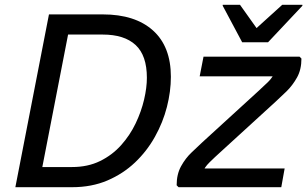

<svg xmlns="http://www.w3.org/2000/svg" viewBox="-20 -780 1280 800"><path d="M248 -720H408Q543 -720 617.5 -653Q692 -586 692 -460Q692 -399 675.5 -334.5Q659 -270 625.5 -210Q592 -150 542.5 -103Q493 -56 427.5 -28Q362 0 280 0H108L124 -84H280Q346 -84 397 -109Q448 -134 485 -175.5Q522 -217 545.5 -266.5Q569 -316 580.5 -365.5Q592 -415 592 -456Q592 -549 545 -592.5Q498 -636 408 -636H232ZM44 0 184 -720H280L140 0ZM812 -462 828 -544H1228L1236 -536Q1236 -490 1217.5 -457Q1199 -424 1174 -399.5Q1149 -375 1128 -356L896 -144Q877 -127 853.5 -104Q830 -81 824 -60L800 -78H1166L1152 0H724L716 -8Q716 -54 734.5 -87.5Q753 -121 778.5 -145Q804 -169 824 -188L1056 -400Q1077 -419 1096.5 -438Q1116 -457 1128 -484L1148 -462ZM989 -604 908 -756V-760H980L1049 -663L1156 -760H1240V-756L1097 -604Z"/></svg>

Font: Kufam
Style: Italic
Weight: 400
Italic angle: -11°
Designer: Artur Schmal
Foundry: Original Type
Version: Version 1.301; ttfautohint (v1.8.3)